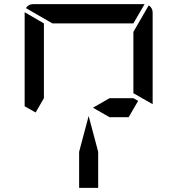

<svg xmlns="http://www.w3.org/2000/svg" viewBox="-20 -1020 856 927"><path d="M624 -546 647 -533 601 -454H509L429 -500L509 -546ZM454 -287V-113H362V-287L408 -460ZM698 -994Q717 -982 717 -959V-517L624 -570V-607V-782V-866ZM233 -907 105 -981Q117 -1000 140 -1000H676Q676 -1000 678 -1000L624 -907H621H590H454H362ZM99 -959Q99 -959 99 -961L192 -907V-905V-895V-887V-782V-578V-546L152 -477L99 -507Z"/></svg>

Font: DSEG14 Modern
Style: Regular
Weight: 400
Designer: Keshikan(Twitter:@keshinomi_88pro)
Version: Version 0.46